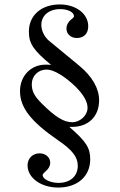

<svg xmlns="http://www.w3.org/2000/svg" viewBox="-20 -696 540 864"><path d="M200 -513C180 -530 166 -558 166 -584C166 -626 200 -655 251 -655C286 -655 313 -641 313 -623C313 -620 311 -617 305 -612C289 -601 279 -584 279 -568C279 -543 298 -525 326 -525C358 -525 377 -545 377 -578C377 -634 322 -676 249 -676C166 -676 110 -627 110 -554C110 -500 130 -470 210 -404C200 -405 191 -405 184 -405C119 -405 70 -354 70 -286C70 -212 119 -149 241 -65C306 -21 330 11 330 50C330 97 296 127 243 127C206 127 172 110 172 92C172 88 176 83 183 77C199 64 206 50 206 36C206 12 185 -6 158 -6C127 -6 104 17 104 48C104 104 164 148 242 148C329 148 386 97 386 21C386 -31 367 -60 292 -125H304C378 -125 426 -172 426 -245C426 -298 395 -352 337 -400ZM374 -211C374 -177 341 -146 305 -146C267 -146 230 -169 169 -229C135 -263 123 -285 123 -317C123 -355 152 -383 190 -383C222 -383 273 -352 321 -305C356 -270 374 -238 374 -211Z"/></svg>

Font: XITS Math
Style: Regular
Weight: 400
Designer: MicroPress Inc., with final additions and corrections provided by Coen Hoffman, Elsevier (retired)
Version: Version 1.108